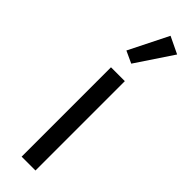

<svg xmlns="http://www.w3.org/2000/svg" viewBox="-267 -782 784 784"><g transform="rotate(45 125.0 -389.5)"><path d="M85 0V-516H165V0ZM133 -585 81 -609 166 -779 239 -744Z"/></g></svg>

Font: IBM Plex Thai
Style: Regular
Weight: 400
Designer: Mike Abbink, Paul van der Laan, Pieter van Rosmalen, Ben Mitchell, Mark Frömberg
Foundry: Bold Monday
Version: Version 1.0